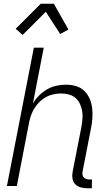

<svg xmlns="http://www.w3.org/2000/svg" viewBox="-20 -995 590 1027"><path d="M447 12Q428 12 410.5 7Q393 2 381.5 -10.5Q370 -23 367.5 -41.5Q365 -60 369 -79L415 -314Q419 -336 421 -358Q423 -380 419.5 -400.5Q416 -421 407.5 -439.5Q399 -458 384 -471Q369 -484 348.5 -489.5Q328 -495 306 -495Q286 -495 265.5 -490.5Q245 -486 227 -476.5Q209 -467 193 -451.5Q177 -436 165.5 -418Q154 -400 147 -380.5Q140 -361 136 -342L70 0H17L161 -740H214L156 -441Q169 -464 189 -484Q209 -504 232.5 -517.5Q256 -531 282 -536.5Q308 -542 332 -542Q361 -542 386.5 -534.5Q412 -527 430.5 -509Q449 -491 459.5 -467Q470 -443 473 -416Q476 -389 474 -361Q472 -333 466 -305L422 -79Q420 -70 421 -61.5Q422 -53 427 -47Q432 -41 440 -38Q448 -35 457 -35H472L471 12ZM101 -808 64 -841 198 -975H268L346 -837L302 -813L225 -932Z"/></svg>

Font: Lode Dark Term
Style: Italic
Weight: 400
Italic angle: -11°
Monospace: yes
Designer: Belleve Invis
Foundry: Belleve Invis
Version: Version 29.2.0